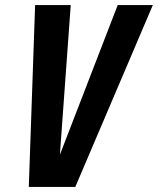

<svg xmlns="http://www.w3.org/2000/svg" viewBox="-20 -740 625 760"><path d="M94 0 119 -720H260L215 -99H206L446 -720H585L278 0Z"/></svg>

Font: Instrument Sans Condensed
Style: Bold Italic
Weight: 700
Width: 3
Italic angle: -13°
Designer: Rodrigo Fuenzalida
Foundry: fragTYPE
Version: Version 1.000;gftools[0.9.28]